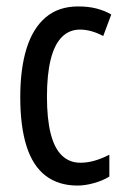

<svg xmlns="http://www.w3.org/2000/svg" viewBox="-20 -567 387 597"><path d="M221 10Q162 10 122 -20.5Q82 -51 62.5 -112.5Q43 -174 43 -265Q43 -353 62.5 -416Q82 -479 122 -513Q162 -547 223 -547Q255 -547 280 -540.5Q305 -534 326 -522L301 -455Q282 -465 264 -470Q246 -475 229 -475Q195 -475 172 -451.5Q149 -428 137.5 -381.5Q126 -335 126 -266Q126 -198 137.5 -152Q149 -106 172.5 -83.5Q196 -61 230 -61Q252 -61 274.5 -67.5Q297 -74 320 -86V-18Q299 -5 271.5 2.5Q244 10 221 10Z"/></svg>

Font: Noto Sans Devanagari ExtraCondensed
Style: Regular
Weight: 400
Width: 2
Designer: Jelle Bosma - Monotype Design Team
Foundry: Monotype Imaging Inc.
Version: Version 2.006